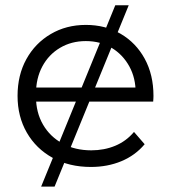

<svg xmlns="http://www.w3.org/2000/svg" viewBox="-20 -624 644 723"><path d="M322.2 4.7Q240.4 4.7 178.2 -29.7Q115.9 -64 81 -124.6Q46.1 -185.3 46.1 -263Q46.1 -341.1 79.3 -401.3Q112.6 -461.5 171.1 -495.8Q229.5 -530.2 303.2 -530.2Q376.9 -530.2 434.5 -496.6Q492.1 -462.9 525 -402.7Q557.9 -342.4 557.9 -262.9Q557.9 -258.5 557.6 -252.7Q557.4 -246.8 556.8 -241.4H100.1V-294.4H519.2L490.8 -273.2Q491.3 -329.9 466.9 -374.2Q442.4 -418.6 400.3 -443.9Q358.1 -469.3 303.2 -469.3Q248.7 -469.3 206.1 -443.9Q163.4 -418.6 139.5 -374Q115.5 -329.3 115.5 -271.5V-259.6Q115.5 -200.5 142 -154.8Q168.4 -109.2 215.6 -83.5Q262.8 -57.9 323.9 -57.9Q372.5 -57.9 413.9 -75.1Q455.3 -92.3 484.6 -127.2L524.7 -80.9Q489.5 -38.9 437.3 -17.1Q385 4.7 322.2 4.7ZM134.9 78.7 414.1 -604.2H464.7L185.5 78.7Z"/></svg>

Font: Montserrat Thin
Style: Regular
Weight: 100
Designer: Julieta Ulanovsky
Foundry: Julieta Ulanovsky
Version: Version 9.000